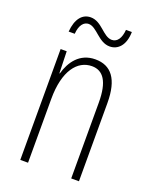

<svg xmlns="http://www.w3.org/2000/svg" viewBox="-134 -786 687 861"><g transform="rotate(20 209.0 -355.0)"><path d="M77 -615H106C109 -658 128 -678 150 -678C190 -678 218 -615 272 -615C311 -615 343 -646 344 -710H316C313 -670 297 -646 271 -646C229 -646 203 -709 149 -709C110 -709 82 -678 77 -615ZM233 -539C158 -539 120 -483 104 -425H102L99 -529H70V0H107V-305C107 -439 160 -505 229 -505C282 -505 313 -463 313 -362V0H350V-373C350 -488 308 -539 233 -539Z"/></g></svg>

Font: Noto Sans Kannada ExtraCondensed ExtraLight
Style: Regular
Weight: 200
Width: 2
Designer: Jelle Bosma - Monotype Design Team
Foundry: Monotype Imaging Inc.
Version: Version 2.005